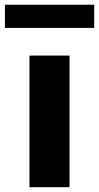

<svg xmlns="http://www.w3.org/2000/svg" viewBox="-58 -778 411 798"><path d="M64.5 0V-547H231V0ZM-37.5 -662V-758.5H333.5V-662Z"/></svg>

Font: Encode Sans SemiExpanded
Style: Bold
Weight: 700
Width: 6
Designer: Multiple Designers
Foundry: Impallari Type
Version: Version 3.002